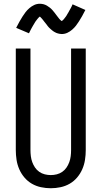

<svg xmlns="http://www.w3.org/2000/svg" viewBox="-20 -993 540 1021"><path d="M250 8Q224 8 198 2.5Q172 -3 149.5 -16Q127 -29 110 -49Q93 -69 82.5 -93Q72 -117 68 -143Q64 -169 64 -195V-735H142V-195Q142 -179 144 -162.5Q146 -146 151.5 -131Q157 -116 166 -102.5Q175 -89 188.5 -79.5Q202 -70 218 -66Q234 -62 250 -62Q266 -62 282 -66Q298 -70 311.5 -79.5Q325 -89 334 -102.5Q343 -116 348.5 -131Q354 -146 356 -162.5Q358 -179 358 -195V-735H436V-195Q436 -169 432 -143Q428 -117 417.5 -93Q407 -69 390 -49Q373 -29 350.5 -16Q328 -3 302 2.5Q276 8 250 8ZM308 -812Q303 -812 298 -813Q293 -814 288.5 -815Q284 -816 279.5 -818Q275 -820 270.5 -822.5Q266 -825 262.5 -827.5Q259 -830 255.5 -833Q252 -836 248 -839.5Q244 -843 240.5 -846.5Q237 -850 234 -854Q231 -858 228.5 -861.5Q226 -865 223 -868.5Q220 -872 216.5 -876.5Q213 -881 210 -885Q207 -889 204 -892.5Q201 -896 197.5 -899.5Q194 -903 192 -905Q189 -903 187 -901Q185 -899 181.5 -895Q178 -891 177 -889.5Q176 -888 174 -885.5Q172 -883 170.5 -881Q169 -879 167 -876Q165 -873 163.5 -870Q162 -867 160 -864Q158 -861 156 -857.5Q154 -854 152 -850.5Q150 -847 147.5 -842.5Q145 -838 143 -834Q141 -830 138.5 -825Q136 -820 134 -816L66 -845Q75 -863 83.5 -878Q92 -893 100 -905.5Q108 -918 116 -928.5Q124 -939 136 -949.5Q148 -960 162 -966.5Q176 -973 192 -973Q202 -973 211.5 -970.5Q221 -968 229.5 -963Q238 -958 245.5 -952Q253 -946 259.5 -938.5Q266 -931 271 -924.5Q276 -918 283 -908.5Q290 -899 295.5 -892.5Q301 -886 308 -881Q311 -883 313 -884.5Q315 -886 318.5 -890Q322 -894 323 -895.5Q324 -897 326 -899.5Q328 -902 329.5 -904Q331 -906 333 -909Q335 -912 336.5 -915Q338 -918 340 -921Q342 -924 344 -927.5Q346 -931 348 -935Q350 -939 352.5 -943Q355 -947 357 -951Q359 -955 361.5 -960Q364 -965 366 -970L434 -940Q425 -922 416.5 -907Q408 -892 400 -879.5Q392 -867 384 -856.5Q376 -846 364 -835.5Q352 -825 338 -818.5Q324 -812 308 -812Z"/></svg>

Font: Iosevka Curly
Style: Regular
Weight: 400
Monospace: yes
Designer: Belleve Invis
Foundry: Belleve Invis
Version: Version 22.1.2; ttfautohint (v1.8.4)